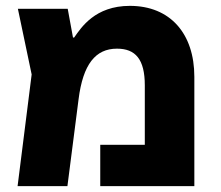

<svg xmlns="http://www.w3.org/2000/svg" viewBox="-20 -635 754 655"><path d="M423 -615C304 -615 257 -541 233 -507H229L211 -605H41L88 -381L40 0H210L248 -296C263 -416 306 -469 379 -469C442 -469 474 -433 474 -344V-141H322V0H643V-373C643 -520 561 -615 423 -615Z"/></svg>

Font: Noto Sans Hebrew Extra
Style: Regular
Weight: 800
Designer: Monotype Design Team
Foundry: Monotype Imaging Inc.
Version: Version 1.902